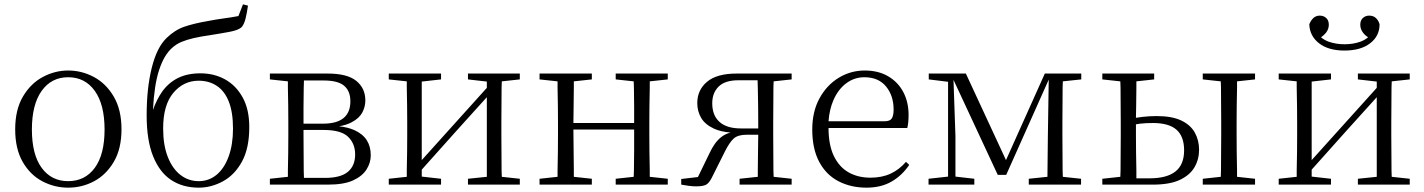

<svg xmlns="http://www.w3.org/2000/svg" viewBox="-20 -851 6564 885"><path d="M294 14Q231 14 175 -15.5Q119 -45 84.5 -105Q50 -165 50 -255Q50 -345 85.5 -405.5Q121 -466 177 -496Q233 -526 294 -526Q357 -526 413 -496Q469 -466 504.5 -405.5Q540 -345 540 -255Q540 -165 504.5 -105Q469 -45 413.5 -15.5Q358 14 294 14ZM294 -16Q372 -16 417 -77.5Q462 -139 462 -254Q462 -369 417 -432Q372 -495 294 -495Q217 -495 172 -432Q127 -369 127 -254Q127 -139 172 -77.5Q217 -16 294 -16Z M896 14Q823 14 769.5 -21Q716 -56 686 -130Q656 -204 656 -319Q656 -444 679.5 -538.5Q703 -633 748 -676Q786 -713 830 -728Q874 -743 938 -754Q973 -761 1010.5 -766Q1048 -771 1079 -777L1100 -831L1123 -825Q1118 -789 1111.5 -764Q1105 -739 1094 -726Q1079 -712 1039.5 -704.5Q1000 -697 949 -689Q906 -683 873.5 -675.5Q841 -668 817 -658Q793 -648 774 -631Q736 -598 713 -527Q691 -460 685 -344Q702 -392 727 -428Q756 -469 799.5 -491Q843 -513 904 -513Q967 -513 1017.5 -485Q1068 -457 1098.5 -402Q1129 -347 1129 -265Q1129 -168 1095.5 -106.5Q1062 -45 1008 -15.5Q954 14 896 14ZM896 -16Q943 -16 978.5 -45.5Q1014 -75 1034 -130Q1054 -185 1054 -258Q1054 -334 1034.5 -383Q1015 -432 979 -455.5Q943 -479 896 -479Q826 -479 779 -423Q732 -367 732 -259Q732 -182 753.5 -127.5Q775 -73 812 -44.5Q849 -16 896 -16Z M1224 0V-27L1307 -36Q1307 -49 1307 -65Q1308 -106 1308.5 -149.5Q1309 -193 1309 -227V-285Q1309 -319 1308.5 -362.5Q1308 -406 1307 -447Q1307 -463 1307 -476L1224 -485V-512H1490Q1581 -512 1622.5 -478Q1664 -444 1664 -388Q1664 -359 1650 -332.5Q1636 -306 1602 -288Q1579 -275 1543 -269Q1585 -264 1614 -251Q1653 -233 1671 -204Q1689 -175 1689 -135Q1689 -101 1669.5 -70Q1650 -39 1607.5 -19.5Q1565 0 1492 0ZM1381 -31H1478Q1550 -31 1583.5 -59Q1617 -87 1617 -139Q1617 -189 1584.5 -220.5Q1552 -252 1471 -252H1379V-227Q1379 -193 1379.5 -149.5Q1380 -106 1380 -65Q1381 -46 1381 -31ZM1379 -281H1469Q1595 -281 1595 -384Q1595 -431 1566.5 -455.5Q1538 -480 1472 -480H1381Q1381 -465 1380 -446Q1380 -405 1379 -358Q1379 -317 1379 -281Z M1772 0V-27L1855 -36Q1855 -49 1855 -65Q1856 -106 1856.5 -149.5Q1857 -193 1857 -227V-285Q1857 -319 1856.5 -362.5Q1856 -406 1855 -447Q1855 -463 1855 -476L1772 -485V-512H2013V-485L1924 -475V-113L2060 -264L2224 -446V-475L2137 -485V-512H2376V-485L2293 -476Q2293 -463 2292 -447Q2292 -406 2291.5 -362.5Q2291 -319 2291 -285V-227Q2291 -193 2291.5 -149.5Q2292 -106 2292 -65Q2293 -49 2293 -36L2376 -27V0H2137V-27L2224 -36V-403L2084 -248L1924 -69V-37L2013 -27V0Z M2467 0V-27L2550 -36Q2550 -49 2550 -65Q2551 -106 2551.5 -149.5Q2552 -193 2552 -227V-285Q2552 -319 2551.5 -362.5Q2551 -406 2550 -447Q2550 -463 2550 -476L2467 -485V-512H2708V-485L2625 -476Q2625 -462 2625 -446Q2624 -405 2624 -360Q2624 -319 2623 -284H2903Q2903 -319 2903 -360Q2902 -405 2902 -446Q2902 -463 2901 -476L2818 -485V-512H3058V-485L2975 -476Q2975 -463 2975 -447Q2974 -406 2973.5 -362.5Q2973 -319 2973 -285V-227Q2973 -193 2973.5 -149.5Q2974 -106 2975 -65Q2975 -49 2975 -36L3058 -27V0H2818V-27L2901 -36Q2902 -49 2902 -66Q2902 -108 2903 -158Q2903 -206 2903 -254H2623Q2623 -206 2624 -158Q2624 -108 2625 -66Q2625 -50 2625 -36L2708 -27V0Z M3376 -512H3629V-485L3546 -476Q3545 -463 3545 -447Q3545 -406 3544.5 -362.5Q3544 -319 3544 -285V-227Q3544 -193 3544.5 -149.5Q3545 -106 3545 -65Q3545 -49 3546 -36L3629 -27V0H3389V-27L3473 -36Q3473 -49 3473 -65Q3474 -107 3474 -153Q3474 -194 3475 -230H3422Q3382 -230 3362.5 -213Q3343 -196 3321 -152L3265 -40Q3252 -12 3238.5 -2Q3225 8 3189 8Q3172 8 3154.5 5.5Q3137 3 3120 0V-26L3197 -35L3250 -144Q3273 -194 3303 -218Q3321 -233 3347 -240Q3301 -244 3271 -258Q3230 -277 3212 -307.5Q3194 -338 3194 -376Q3194 -436 3239 -474Q3284 -512 3376 -512ZM3472 -481H3383Q3322 -481 3292.5 -452Q3263 -423 3263 -375Q3263 -319 3296.5 -289Q3330 -259 3395 -259H3475V-285Q3475 -319 3474.5 -362.5Q3474 -406 3473 -447Q3473 -466 3472 -481Z M3974 14Q3902 14 3845 -15.5Q3788 -45 3756 -105Q3724 -165 3724 -254Q3724 -337 3757.5 -398Q3791 -459 3846 -492.5Q3901 -526 3966 -526Q4029 -526 4074.5 -499Q4120 -472 4144 -426Q4168 -380 4168 -321Q4168 -285 4162 -261H3799Q3799 -184 3823 -133Q3848 -81 3891.5 -56.5Q3935 -32 3992 -32Q4045 -32 4085 -50.5Q4125 -69 4156 -105L4171 -91Q4138 -42 4089.5 -14Q4041 14 3974 14ZM3799 -292H4057Q4082 -292 4090.5 -305Q4099 -318 4099 -346Q4099 -410 4064 -452.5Q4029 -495 3964 -495Q3918 -495 3880.5 -467Q3843 -439 3821 -388Q3803 -346 3799 -292Z M4579 -45 4375 -483 4384 -223V-37L4471 -27V0H4260V-27L4350 -37V-474L4261 -485V-512H4432L4617 -113L4796 -512H4964V-485L4879 -476Q4878 -463 4878 -447Q4878 -406 4877.5 -362.5Q4877 -319 4877 -285V-227Q4877 -193 4877.5 -149.5Q4878 -106 4878 -65Q4878 -49 4879 -36L4963 -27V0H4722V-27L4808 -36L4810 -222L4814 -484L4618 -45Z M5061 -485V-512H5300V-485L5218 -476Q5218 -463 5218 -447Q5217 -406 5217 -362Q5216 -333 5216 -308Q5230 -310 5244 -312Q5277 -316 5311 -316Q5382 -316 5425 -295.5Q5468 -275 5487.5 -239.5Q5507 -204 5507 -161Q5507 -116 5485.5 -79.5Q5464 -43 5417.5 -21.5Q5371 0 5294 0H5061V-27L5144 -36Q5145 -49 5145 -65Q5145 -106 5145.5 -149.5Q5146 -193 5146 -227V-285Q5146 -319 5145.5 -362.5Q5145 -406 5145 -447Q5145 -463 5144 -476ZM5216 -278V-227Q5216 -193 5216.5 -149.5Q5217 -106 5218 -65Q5218 -45 5218 -29H5278Q5358 -29 5398 -60.5Q5438 -92 5438 -158Q5438 -222 5403 -253Q5368 -284 5294 -284Q5263 -284 5235 -281Q5225 -280 5216 -278ZM5524 0V-27L5607 -36Q5608 -49 5608 -65Q5608 -106 5608.5 -149.5Q5609 -193 5609 -227V-285Q5609 -319 5608.5 -362.5Q5608 -406 5608 -447Q5608 -463 5607 -476L5524 -485V-512H5765V-485L5682 -476Q5682 -463 5682 -447Q5681 -406 5680.5 -362.5Q5680 -319 5680 -285V-227Q5680 -193 5680.5 -149.5Q5681 -106 5682 -65Q5682 -49 5682 -36L5765 -27V0Z M5874 0V-27L5957 -36Q5957 -49 5957 -65Q5958 -106 5958.5 -149.5Q5959 -193 5959 -227V-285Q5959 -319 5958.5 -362.5Q5958 -406 5957 -447Q5957 -463 5957 -476L5874 -485V-512H6115V-485L6026 -475V-113L6162 -264L6326 -446V-475L6239 -485V-512H6478V-485L6395 -476Q6395 -463 6394 -447Q6394 -406 6393.5 -362.5Q6393 -319 6393 -285V-227Q6393 -193 6393.5 -149.5Q6394 -106 6394 -65Q6395 -49 6395 -36L6478 -27V0H6239V-27L6326 -36V-403L6186 -248L6026 -69V-37L6115 -27V0ZM6177 -618Q6103 -618 6060 -651.5Q6017 -685 6015 -739Q6022 -757 6034 -768Q6046 -779 6063 -779Q6081 -779 6093 -768Q6105 -757 6105 -737Q6105 -717 6092 -700Q6083 -689 6069 -679Q6085 -666 6104 -659Q6138 -647 6177 -647Q6218 -647 6251 -659Q6270 -666 6286 -679Q6272 -688 6263 -700Q6250 -717 6250 -737Q6250 -757 6262 -768Q6274 -779 6291 -779Q6310 -779 6322 -768Q6334 -757 6339 -739Q6339 -685 6295.5 -651.5Q6252 -618 6177 -618Z"/></svg>

Font: Early Summer Mincho Light
Style: Regular
Weight: 300
Designer: GuiWonder
Version: Version 1.002